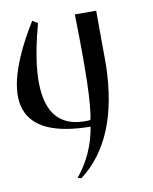

<svg xmlns="http://www.w3.org/2000/svg" viewBox="-84 -554 658 824"><g transform="rotate(-10 244.5 -142.0)"><path d="M281 -2C-30.3 -4.7 -86.3 -168.3 113 -493L136 -479C50 -165.7 99.7 -16 285 -30C299.7 -89.3 304 -242 298 -488H391L392 -251C387.3 -35.7 324.7 117.7 204 209L188 205C237.3 145 268.3 76 281 -2Z"/></g></svg>

Font: Neocyr
Style: Regular
Weight: 400
Designer: Viktar Palstsiuk <vipals@gmail.com>
Version: 1.00